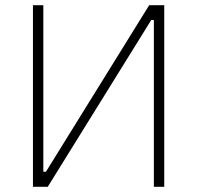

<svg xmlns="http://www.w3.org/2000/svg" viewBox="-20 -720 760 740"><path d="M107 0H164L563 -643H573V0H613V-700H555L157 -58H147V-700H107Z"/></svg>

Font: Fixel Display ExtraLight
Style: Regular
Weight: 200
Designer: AlfaBravo + MacPaw
Foundry: Kyrylo Tkachov, Marchela Mozhyna, Serhii Makarenko, Maria Weinstein, Zakhar Kryvoshyya
Version: Version 1.211